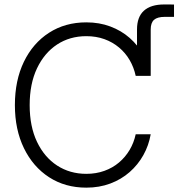

<svg xmlns="http://www.w3.org/2000/svg" viewBox="-20 -839 808 869"><path d="M600.1 -495.6V-705.6Q600.1 -762.2 631.3 -790.5Q662.6 -818.8 722.7 -818.8Q736.3 -818.8 747.3 -818.8Q758.3 -818.8 767.6 -818.4V-762.7Q759.3 -762.7 746.1 -762.7Q732.9 -762.7 726.1 -762.7Q692.4 -762.7 677.2 -749.3Q662.1 -735.8 662.1 -705.6V-495.6ZM370.6 10.3Q274.9 10.3 202.1 -36.9Q129.4 -84 88.4 -168.2Q47.4 -252.4 47.4 -363.3Q47.4 -475.1 88.1 -559.3Q128.9 -643.6 201.9 -690.7Q274.9 -737.8 370.6 -737.8Q429.7 -737.8 479.2 -719.2Q528.8 -700.7 566.7 -667.5Q604.5 -634.3 628.9 -590.6Q653.3 -546.9 662.1 -495.6H594.2Q585.9 -534.2 566.9 -566.9Q547.9 -599.6 518.8 -624Q489.7 -648.4 452.4 -661.9Q415 -675.3 370.6 -675.3Q295.9 -675.3 238.3 -637.5Q180.7 -599.6 147.5 -529.8Q114.3 -460 114.3 -363.3Q114.3 -266.6 147.5 -197Q180.7 -127.4 238.5 -89.8Q296.4 -52.2 370.6 -52.2Q415 -52.2 452.4 -65.7Q489.7 -79.1 518.6 -103.5Q547.4 -127.9 566.7 -160.4Q585.9 -192.9 594.2 -231.4H662.1Q653.3 -180.7 628.9 -137Q604.5 -93.3 566.7 -60.1Q528.8 -26.9 479.2 -8.3Q429.7 10.3 370.6 10.3Z"/></svg>

Font: Inter 28pt Light
Style: Regular
Weight: 300
Designer: Rasmus Andersson
Foundry: rsms
Version: Version 4.001;git-66647c0bb